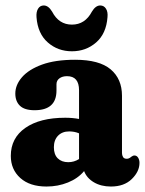

<svg xmlns="http://www.w3.org/2000/svg" viewBox="-20 -672 530 702"><path d="M19.5 -102Q19.5 -167.5 72.8 -204.5Q126 -241.5 218.5 -241.5Q245.5 -241.5 269 -237V-342Q269 -393.5 225 -393.5Q208 -393.5 197.2 -385.5Q186.5 -377.5 186.5 -364V-341Q186.5 -269 106.5 -269Q70 -269 53 -285.2Q36 -301.5 36 -330Q36 -361.5 60.5 -389.8Q85 -418 133.5 -435.8Q182 -453.5 254.5 -453.5Q343 -453.5 384.5 -418.5Q426 -383.5 426 -322V-112.5Q426 -104.5 429.8 -98Q433.5 -91.5 443.5 -91.5Q452 -91.5 459.5 -98.5Q466 -103.5 471.5 -103.5Q480 -103.5 485 -95.5Q490 -87.5 490 -76.5Q490 -45 462 -17.5Q434 10 385.5 10Q349.5 10 323.2 -5.5Q297 -21 287.5 -46.5Q265 -19.5 228.5 -4.8Q192 10 150 10Q89 10 54.2 -21.2Q19.5 -52.5 19.5 -102ZM177 -133.5Q177 -107 191.2 -93Q205.5 -79 229.5 -79Q251 -79 269 -90.5V-184.5Q252.5 -191.5 233 -191.5Q207.5 -191.5 192.2 -175.8Q177 -160 177 -133.5ZM243 -582Q291 -582 316 -629.5Q329.5 -652 346.5 -652Q360 -652 367.5 -640.2Q375 -628.5 373 -609Q368.5 -549 331.5 -516.8Q294.5 -484.5 243 -484.5Q191.5 -484.5 154.8 -516.8Q118 -549 113.5 -609Q112 -628.5 119.2 -640.2Q126.5 -652 140 -652Q157 -652 170.5 -629.5Q195 -582 243 -582Z"/></svg>

Font: Fraunces 144pt S100
Style: Bold
Weight: 700
Version: Version 1.000; ttfautohint (v1.8.3)